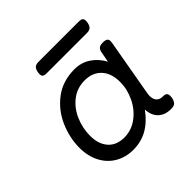

<svg xmlns="http://www.w3.org/2000/svg" viewBox="-159 -758 919 919"><g transform="rotate(-45 300.0 -298.5)"><path d="M552.2 -47.4Q552.2 -40 551.3 -35.2Q547.4 -16.1 539.1 -8.1Q530.8 0 514.2 0H508.8Q469.7 0 445.8 -22.7Q421.9 -45.4 419.9 -86.9Q384.8 -38.6 341.8 -13.9Q298.8 10.7 245.1 10.7Q194.3 10.7 154.3 -12.5Q114.3 -35.6 91.6 -78.6Q68.8 -121.6 68.8 -178.7Q68.8 -245.6 97.2 -311Q125.5 -376.5 181.9 -419.2Q238.3 -461.9 317.9 -461.9Q363.3 -461.9 398.9 -438.5Q434.6 -415 457 -374L466.3 -424.3Q469.2 -441.9 477.3 -449Q485.4 -456.1 504.4 -456.1H505.4Q521.5 -456.1 528.6 -450.9Q535.6 -445.8 535.6 -434.6Q535.6 -432.1 534.7 -424.3L483.9 -136.2Q481.9 -127 481.9 -116.7Q481.9 -93.8 493.2 -82Q504.4 -70.3 523.9 -70.3H526.4Q540 -70.3 546.1 -64.9Q552.2 -59.6 552.2 -47.4ZM429.7 -264.2Q429.7 -323.2 398.7 -356.4Q367.7 -389.6 314.9 -389.6Q263.7 -389.6 225.1 -359.9Q186.5 -330.1 166 -282.5Q145.5 -234.9 145.5 -183.1Q145.5 -127.4 174.3 -94.5Q203.1 -61.5 255.9 -61.5Q304.7 -61.5 344.5 -91.1Q384.3 -120.6 407 -167.5Q429.7 -214.4 429.7 -264.2ZM521 -586.9Q521 -579.6 520 -575.2Q516.6 -557.1 508.3 -549.6Q500 -542 483.4 -542H209Q195.3 -542 189.2 -546.9Q183.1 -551.8 183.1 -563.5Q183.1 -570.8 184.1 -575.2Q187.5 -593.3 195.8 -600.8Q204.1 -608.4 220.7 -608.4H495.1Q508.8 -608.4 514.9 -603.5Q521 -598.6 521 -586.9Z"/></g></svg>

Font: Courier Prime
Style: Italic
Weight: 400
Italic angle: -10°
Designer: Alan Dague-Greene
Foundry: Quote-Unquote Apps
Version: Version 3.018